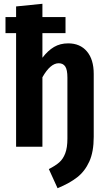

<svg xmlns="http://www.w3.org/2000/svg" viewBox="-20 -775 568 1014"><path d="M475 -385V-52Q475 27 451.5 78.5Q428 130 387.5 161.5Q347 193 284 219L238 118Q273 100 293 82.5Q313 65 324.5 35Q336 5 336 -43V-365Q336 -407 324.5 -424Q313 -441 290 -441Q246 -441 204 -367V0H65V-600H9V-685H65V-741L204 -755V-685H326V-600H204V-470Q233 -508 265.5 -527Q298 -546 340 -546Q403 -546 439 -503.5Q475 -461 475 -385Z"/></svg>

Font: Fira Sans Condensed SemiBold
Style: Regular
Weight: 600
Width: 3
Designer: bBox Type GmbH & Carrois Corporate GbR & Edenspiekermann AG
Foundry: bBox Type GmbH & Carrois Corporate GbR & Edenspiekermann AG
Version: Version 4.301